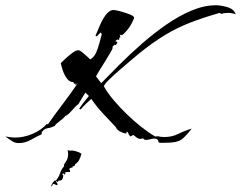

<svg xmlns="http://www.w3.org/2000/svg" viewBox="-172 -514 916 730"><path d="M-101 30Q-116 30 -128.5 21Q-141 12 -152 5Q-143 6 -133.5 7.5Q-124 9 -114 9Q-82 9 -48.5 -5Q-15 -19 6 -43L10 -41Q38 -81 67 -119Q96 -157 123 -197H121L117 -190L115 -192V-197L110 -195L107 -202H105Q92 -202 82 -216Q72 -230 66.5 -247Q61 -264 59 -274Q66 -281 78.5 -292.5Q91 -304 104 -313.5Q117 -323 125 -323Q131 -323 140 -316Q149 -309 158 -300.5Q167 -292 171 -288Q186 -297 193.5 -314Q201 -331 206 -350.5Q211 -370 215 -384L211 -391L196 -376L191 -378Q197 -391 206.5 -414.5Q216 -438 230 -457Q244 -476 260 -476Q267 -476 285.5 -471Q304 -466 321 -459.5Q338 -453 338 -446Q331 -427 319.5 -410Q308 -393 292 -380L283 -382L286 -373L281 -370L282 -367L280 -362L273 -364L266 -357L274 -355V-352L269 -343L264 -344L256 -337V-331Q256 -328 247.5 -313.5Q239 -299 227.5 -280.5Q216 -262 206 -246Q196 -230 193 -224Q198 -217 203 -210.5Q208 -204 213 -198Q243 -229 282 -268Q321 -307 366 -346.5Q411 -386 459 -419.5Q507 -453 555.5 -473.5Q604 -494 649 -494Q667 -494 692 -487Q717 -480 724 -460Q709 -465 694 -465Q679 -465 670 -461L663 -465Q600 -447 550 -427.5Q500 -408 454 -380Q408 -352 356 -310Q348 -303 327.5 -286Q307 -269 283.5 -248.5Q260 -228 242.5 -211Q225 -194 223 -186Q236 -162 259 -134.5Q282 -107 310 -80Q338 -53 366 -31Q394 -9 418 5L427 4Q441 7 453 7Q482 7 506 -5Q530 -17 557 -25Q539 -2 526 10Q513 22 496 25.5Q479 29 450 29H436L430 26V21Q426 13 415 13Q407 13 398.5 15.5Q390 18 382 18L378 17L371 12Q365 14 362 14Q354 14 347 8.5Q340 3 335 -1L323 5L317 -4L315 -10L310 -14L308 -6Q296 -8 284.5 -14Q273 -20 268 -31Q243 -57 219 -83Q195 -109 175 -138Q165 -129 154.5 -119Q144 -109 135 -98L129 -100Q137 -113 146.5 -125Q156 -137 166 -149L153 -162Q146 -152 139.5 -140.5Q133 -129 126 -118Q119 -114 110 -103.5Q101 -93 92 -84Q83 -75 76 -73Q71 -65 55 -53.5Q39 -42 37 -36Q25 -29 9 -26.5Q-7 -24 -14 -9L-13 -4Q-34 6 -55.5 18Q-77 30 -101 30ZM25 196 23 190Q28 180 35 173H40Q51 161 56 145.5Q61 130 71 119Q70 111 78.5 100.5Q87 90 87 71Q87 68 86.5 64.5Q86 61 85 57L94 59Q102 57 116.5 61Q131 65 138 71Q134 83 129.5 93Q125 103 114 110L111 117L104 119L103 124L99 123L92 127L91 131L94 132V140H81L74 143L77 147L73 150L70 146H66L65 149L69 154Q68 158 67 162.5Q66 167 63 170L55 173L51 172L49 176L45 178L42 173L41 177L46 183L47 190Q43 190 39 188Q35 186 30 185Q28 187 27 190.5Q26 194 25 196Z"/></svg>

Font: Kolker Brush
Style: Regular
Weight: 400
Designer: Robert E. Leuschke
Foundry: Robert E. Leuschke
Version: Version 1.010; ttfautohint (v1.8.3)